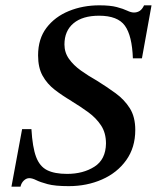

<svg xmlns="http://www.w3.org/2000/svg" viewBox="-20 -687 589 721"><path d="M57 14H23L63 -202H98Q102 -134 115.5 -98Q129 -62 157 -48Q185 -34 232 -34Q292 -34 334.5 -61Q377 -88 378 -148Q378 -188 359.5 -216Q341 -244 311.5 -265.5Q282 -287 249 -307L248 -308Q214 -328 185.5 -350Q157 -372 140 -402.5Q123 -433 123 -479Q123 -541 154.5 -582.5Q186 -624 238.5 -645.5Q291 -667 353 -667Q394 -667 418.5 -660.5Q443 -654 457.5 -647Q472 -640 483 -640Q495 -640 504.5 -646Q514 -652 521 -667H549L513 -468H479Q476 -553 449 -590.5Q422 -628 352 -628Q290 -628 256 -599.5Q222 -571 222 -520Q222 -490 239 -466Q256 -442 284 -422Q312 -402 344 -384Q381 -361 414 -337Q447 -313 467.5 -280.5Q488 -248 488 -199Q488 -133 454 -85.5Q420 -38 363 -13Q306 12 238 12Q187 12 159 4.5Q131 -3 116 -10.5Q101 -18 90 -18Q79 -18 69.5 -9Q60 0 57 14Z"/></svg>

Font: STIX Two Text Medium
Style: Italic
Weight: 500
Italic angle: -12°
Designer: Ross Mills, John Hudson & Paul Hanslow, Tiro Typeworks Ltd; with prior portions MicroPress Inc. and Coen Hoffman, Elsevi
Foundry: Tiro Typeworks Ltd
Version: Version 2.13 b171